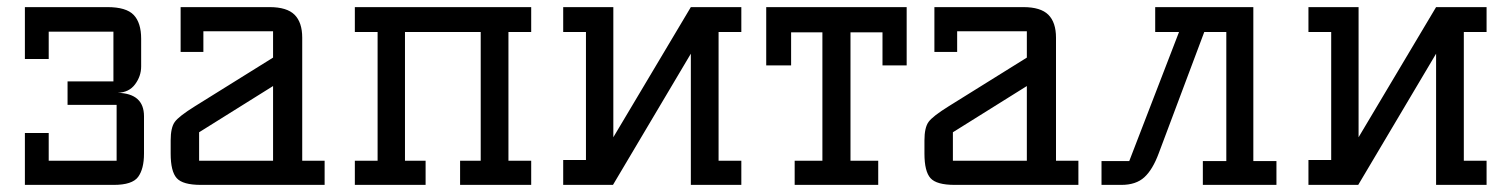

<svg xmlns="http://www.w3.org/2000/svg" viewBox="-20 -520 4246 540"><path d="M377 -333Q377 -306 360 -283Q343 -260 311 -259Q385 -257 385 -193V-88Q385 -45 368.5 -22.5Q352 0 300 0H50V-146H117V-68H308V-225H170V-291H299V-431H117V-354H50V-500H282Q335 -500 356 -478Q377 -456 377 -411Z M830 -68H893V0H545Q494 0 477 -19Q460 -38 460 -88V-125Q460 -161 471.5 -177Q483 -193 528 -221L748 -358V-432H552V-374H488V-500H738Q787 -500 808.5 -478.5Q830 -457 830 -414ZM748 -68V-278L540 -148V-68Z M1274 0V-68H1332V-430H1119V-68H1177V0H978V-68H1042V-430H978V-500H1474V-430H1410V-68H1474V0Z M2001 -430V-68H2065V0H1923V-369L1704 0H1564V-70H1628V-430H1564V-500H1705V-134L1923 -500H2065V-430Z M2215 0V-68H2293V-429H2205V-336H2135V-500H2530V-336H2462V-429H2372V-68H2450V0Z M2950 -68H3013V0H2665Q2614 0 2597 -19Q2580 -38 2580 -88V-125Q2580 -161 2591.5 -177Q2603 -193 2648 -221L2868 -358V-432H2672V-374H2608V-500H2858Q2907 -500 2928.5 -478.5Q2950 -457 2950 -414ZM2868 -68V-278L2660 -148V-68Z M3505 -67H3570V0H3363V-67H3429V-430H3367L3239 -89Q3222 -43 3198.5 -21.5Q3175 0 3134 0H3078V-67H3156L3296 -430H3229V-500H3505Z M4097 -430V-68H4161V0H4019V-369L3800 0H3660V-70H3724V-430H3660V-500H3801V-134L4019 -500H4161V-430Z"/></svg>

Font: Kelly Slab
Style: Regular
Weight: 400
Designer: Denis Masharov
Foundry: Denis Masharov
Version: Version 1.001